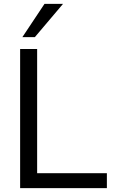

<svg xmlns="http://www.w3.org/2000/svg" viewBox="-20 -972 590 992"><path d="M171.9 -718.8V-77.1H532.2V0H84V-718.8ZM95.7 -780.3 210 -952.1H305.7L160.2 -780.3Z"/></svg>

Font: Min Sans
Style: Regular
Weight: 400
Designer: Jinseong-Kim, NotoSansCJK, Nunito
Foundry: Jinseong-Kim
Version: Version 1.400;Glyphs 3.1.2 (3151)